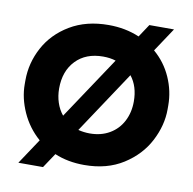

<svg xmlns="http://www.w3.org/2000/svg" viewBox="-91 -882 1047 1043"><g transform="rotate(10 432.0 -360.0)"><path d="M171 -70Q107 -126 72.5 -203Q38 -280 38 -356V-378Q38 -473 84 -559Q130 -645 219.5 -698.5Q309 -752 432 -752Q525 -752 602 -719L649 -790H785L698 -659Q760 -606 793 -531.5Q826 -457 826 -378V-356Q826 -268 781 -181Q736 -94 646.5 -37Q557 20 432 20Q341 20 268 -11L214 70H78ZM638 -366Q638 -450 595 -504L368 -162Q400 -154 432 -154Q494 -154 541 -181.5Q588 -209 613 -257.5Q638 -306 638 -366ZM273 -224 502 -568Q471 -578 432 -578Q337 -578 281.5 -520Q226 -462 226 -366Q226 -325 238 -288.5Q250 -252 273 -224Z"/></g></svg>

Font: Sora-SIA ExtraBold
Style: Regular
Weight: 800
Designer: Jonathan Barnbrook, Julián Moncada
Foundry: Barnbrook Fonts
Version: Version 2.000